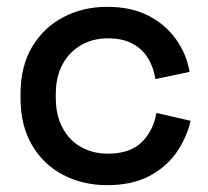

<svg xmlns="http://www.w3.org/2000/svg" viewBox="-20 -527 608 561"><path d="M40 -240V-253Q40 -333 73.5 -389.5Q107 -446 164.5 -476.5Q222 -507 293 -507Q364 -507 414 -481Q464 -455 494.5 -412Q525 -369 534 -317L434 -296Q429 -329 413 -356Q397 -383 368 -399Q339 -415 295 -415Q252 -415 217.5 -395.5Q183 -376 163 -339.5Q143 -303 143 -251V-242Q143 -190 163 -153Q183 -116 217.5 -97Q252 -78 295 -78Q360 -78 394 -111.5Q428 -145 437 -197L537 -174Q525 -123 494.5 -80Q464 -37 414 -11.5Q364 14 293 14Q222 14 164.5 -16Q107 -46 73.5 -103Q40 -160 40 -240Z"/></svg>

Font: Space Grotesk Frontify Medium
Style: Regular
Weight: 500
Designer: Florian Karsten
Version: Version 2.000